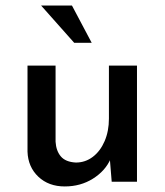

<svg xmlns="http://www.w3.org/2000/svg" viewBox="-20 -654 593 691"><path d="M213 17Q155 17 118 -18Q81 -53 79 -108V-418H180V-144Q182 -111 199 -91Q216 -71 253 -69Q287 -69 314 -89.5Q341 -110 356.5 -146Q372 -182 372 -227V-418H473V0H382L374 -98L378 -82Q359 -39 314.5 -11Q270 17 213 17ZM128 -634H239L310 -500H247Z"/></svg>

Font: Reem Kufi Fun
Style: Regular
Weight: 400
Designer: Khaled Hosny
Version: Version 1.005